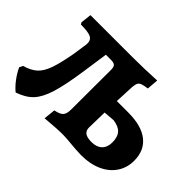

<svg xmlns="http://www.w3.org/2000/svg" viewBox="-130 -909 1190 1190"><g transform="rotate(45 465.0 -313.5)"><path d="M916 -197Q916 -136 884 -88.5Q852 -41 794 -15Q736 11 660 11Q640 11 613 9Q586 7 575 6Q517 0 490 0Q435 0 337 9L345 -68Q386 -76 400.5 -92Q415 -108 415 -145L416 -493Q416 -520 406.5 -529Q397 -538 369 -538H327L302 -365Q281 -223 257.5 -149Q234 -75 198 -37Q162 1 97 23Q69 0 43.5 -34Q18 -68 2 -103L13 -126Q66 -141 96 -168Q126 -195 145 -247.5Q164 -300 182 -399L194 -480Q197 -495 197 -507Q197 -538 172.5 -549.5Q148 -561 85 -561L78 -574L86 -644H453Q555 -644 665 -650L659 -574Q628 -570 613 -564.5Q598 -559 592 -547.5Q586 -536 584 -514L578 -383H679Q794 -383 855 -335Q916 -287 916 -197ZM740 -182Q740 -230 717.5 -254.5Q695 -279 647 -285L575 -279L572 -145Q572 -118 590 -105Q608 -92 647 -92Q691 -92 715.5 -115.5Q740 -139 740 -182Z"/></g></svg>

Font: Alegreya SC ExtraBold
Style: Regular
Weight: 800
Designer: Juan Pablo del Peral
Foundry: Huerta Tipografica
Version: Version 2.007; ttfautohint (v1.6)